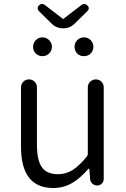

<svg xmlns="http://www.w3.org/2000/svg" viewBox="-20 -944 642 977"><path d="M251 12.7Q86.9 12.7 86.9 -197.3V-499Q86.9 -516.6 98.6 -528.3Q110.4 -540 127.4 -540Q144.5 -540 156.2 -528.3Q168 -516.6 168 -499V-207Q168 -128.9 192.9 -93.3Q217.8 -57.6 275.4 -57.6Q315.4 -57.6 349.1 -78.6Q382.8 -99.6 421.9 -147.5Q426.8 -153.3 426.8 -160.2V-499Q426.8 -516.6 439 -528.3Q451.2 -540 467.8 -540Q484.4 -540 496.1 -528.3Q507.8 -516.6 507.8 -499V-33.2Q507.8 -19.5 498 -9.8Q488.3 0 474.6 0Q460 0 449.7 -9.8Q439.5 -19.5 438.5 -33.2L434.6 -85Q433.6 -85.9 432.1 -85.9Q430.7 -85.9 429.7 -85Q388.7 -37.1 346.2 -12.2Q303.7 12.7 251 12.7ZM177.7 -916Q185.5 -923.8 194.3 -923.8Q202.1 -923.8 209 -918L297.9 -849.6Q298.8 -847.7 300.8 -847.7Q302.7 -847.7 304.7 -849.6L393.6 -918Q401.4 -923.8 408.2 -923.8Q417 -923.8 424.8 -916Q431.6 -910.2 431.6 -901.9Q431.6 -893.6 424.8 -887.7L360.4 -824.2Q335.9 -799.8 301.8 -799.8Q267.6 -799.8 243.2 -823.2L177.7 -887.7Q171.9 -893.6 171.9 -901.9Q171.9 -910.2 177.7 -916ZM148.4 -706.1Q148.4 -725.6 162.1 -739.7Q175.8 -753.9 195.8 -753.9Q215.8 -753.9 230 -739.7Q244.1 -725.6 244.1 -706.1Q244.1 -685.5 230 -671.9Q215.8 -658.2 195.8 -658.2Q175.8 -658.2 162.1 -671.9Q148.4 -685.5 148.4 -706.1ZM359.4 -706.1Q359.4 -725.6 373 -739.7Q386.7 -753.9 407.2 -753.9Q427.7 -753.9 441.4 -739.7Q455.1 -725.6 455.1 -706.1Q455.1 -685.5 441.4 -671.9Q427.7 -658.2 406.7 -658.2Q385.7 -658.2 372.6 -671.9Q359.4 -685.5 359.4 -706.1Z"/></svg>

Font: Gen Jyuu Gothic P Normal
Style: Regular
Weight: 300
Designer: [Source Han Sans]
Ryoko NISHIZUKA  (kana & ideographs); Paul D. Hunt (Latin, Greek & Cyrillic); Wenlong ZHANG  (bopomofo
Version: Version 1.002.20150607